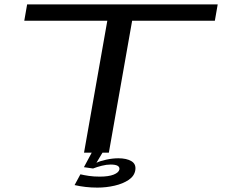

<svg xmlns="http://www.w3.org/2000/svg" viewBox="-20 -695 1035 874"><path d="M362.5 0 468.5 -600.5H90.5L103.5 -675H971L958 -600.5H581.5L475.5 0ZM423.5 159Q395.5 159 369.5 156Q343.5 153 319.5 147.5L346 98.5Q363 102.5 385 105.8Q407 109 434 109Q474.5 109 497.5 99.8Q520.5 90.5 523.5 76.5Q527 54 483.5 54Q465 54 443.2 59.5Q421.5 65 403.5 72L362 66L397.5 0H446.5L419 46Q436.5 37.5 464.8 31.5Q493 25.5 519 25.5Q556 25.5 578 38.5Q600 51.5 596 79Q592 106 565.8 123.8Q539.5 141.5 501.5 150.2Q463.5 159 423.5 159Z"/></svg>

Font: Anybody UltraExpanded Regular
Style: Italic
Weight: 400
Width: 9
Italic angle: -10°
Designer: Tyler Finck
Foundry: Etcetera Type Company
Version: Version 1.010; ttfautohint (v1.8.3) -l 8 -r 50 -G 200 -x 14 